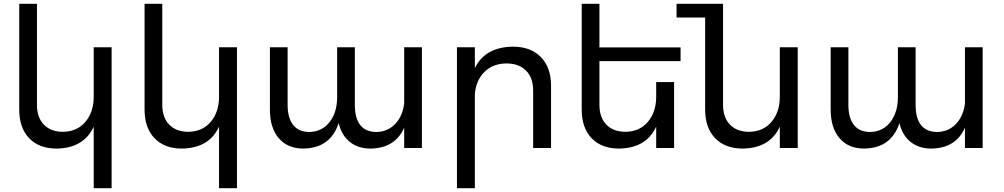

<svg xmlns="http://www.w3.org/2000/svg" viewBox="-20 -777 5271 1008"><path d="M472 -529H566V211H472V-112Q420 1 277 3Q185 3 133 -51.5Q81 -106 81 -202V-757H174V-227Q174 -160 210.5 -122.5Q247 -85 311 -85Q385 -86 428.5 -137.5Q472 -189 472 -269Z M1130 -529H1224V211H1130V-112Q1078 1 935 3Q843 3 791 -51.5Q739 -106 739 -202V-757H832V-227Q832 -160 868.5 -122.5Q905 -85 969 -85Q1043 -86 1086.5 -137.5Q1130 -189 1130 -269Z M2102 -529H2195V0H2102V-107Q2055 1 1926 3Q1860 3 1816.5 -32Q1773 -67 1758 -131Q1715 1 1573 3Q1490 3 1443.5 -51.5Q1397 -106 1397 -202V-529H1490V-227Q1490 -158 1519 -121Q1548 -84 1605 -84Q1672 -86 1711 -137Q1750 -188 1750 -268V-529H1843V-227Q1843 -84 1958 -84Q2017 -86 2055.5 -127Q2094 -168 2102 -234Z M2673 -532Q2767 -532 2820 -477Q2873 -422 2873 -327V0H2779V-302Q2779 -369 2741.5 -406.5Q2704 -444 2638 -444Q2567 -443 2523 -399Q2479 -355 2473 -283V211H2379V-529H2473V-419Q2526 -530 2673 -532Z M3553 -456H3127V-227Q3127 -160 3163.5 -122.5Q3200 -85 3264 -85Q3338 -86 3381.5 -137.5Q3425 -189 3425 -269V-346H3519V0H3425V-112Q3373 1 3230 3Q3138 3 3086 -51.5Q3034 -106 3034 -202V-757H3127V-528H3553Z M4074 -529H4168V0H4074V-112Q4022 1 3879 3Q3787 3 3734.5 -51.5Q3682 -106 3682 -202V-685H3532V-757H3776V-227Q3776 -160 3812.5 -122.5Q3849 -85 3913 -85Q3987 -86 4030.5 -137.5Q4074 -189 4074 -269Z M5046 -529H5139V0H5046V-107Q4999 1 4870 3Q4804 3 4760.5 -32Q4717 -67 4702 -131Q4659 1 4517 3Q4434 3 4387.5 -51.5Q4341 -106 4341 -202V-529H4434V-227Q4434 -158 4463 -121Q4492 -84 4549 -84Q4616 -86 4655 -137Q4694 -188 4694 -268V-529H4787V-227Q4787 -84 4902 -84Q4961 -86 4999.5 -127Q5038 -168 5046 -234Z"/></svg>

Font: Montserrat arm
Style: Regular
Weight: 400
Designer: Julieta Ulanovsky
Foundry: Julieta Ulanovsky
Version: Version 6.000;PS 006.000;hotconv 1.0.88;makeotf.lib2.5.64775